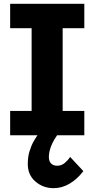

<svg xmlns="http://www.w3.org/2000/svg" viewBox="-20 -706 493 1002"><path d="M145 -75V-613H307V-75ZM33 0V-127H420V0ZM33 -559V-686H420V-559ZM260 276Q205 276 165 241.5Q125 207 125 150Q125 113 134 83.5Q143 54 155.5 32Q168 10 179 -5L278 0Q263 21 253.5 41Q244 61 239.5 79Q235 97 235 112Q235 136 247 147.5Q259 159 278 159Q301 159 318.5 144Q336 129 346 113L415 187Q384 228 344 252Q304 276 260 276Z"/></svg>

Font: BioRhyme ExtraBold ExtraBold
Style: Regular
Weight: 800
Version: Version 1.600;gftools[0.9.33]